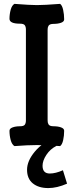

<svg xmlns="http://www.w3.org/2000/svg" viewBox="-20 -754 383 998"><path d="M307.1 130.9 328.6 200.7Q275.9 223.6 231 223.6Q180.7 223.6 150.6 199.2Q120.6 174.8 120.6 128.4Q120.6 82.5 160.9 34.2Q201.2 -14.2 273.4 -44.4V4.4Q241.2 20.5 221.2 50.8Q201.2 81.1 201.2 107.4Q201.2 147.9 238.8 147.9Q269 147.9 307.1 130.9ZM55.2 -733.9Q136.2 -727.5 171.9 -727.5Q210 -727.5 292.5 -733.9Q303.2 -726.1 308.3 -702.4Q313.5 -678.7 313.5 -653.3Q313.5 -641.6 297.4 -635.7Q281.2 -629.9 258.8 -629.9Q248 -629.9 241.2 -627.2Q234.4 -624.5 231.7 -619.1Q229 -613.8 228.3 -609.6Q227.5 -605.5 227.5 -598.1V-129.4Q227.5 -122.1 228.3 -117.9Q229 -113.8 231.7 -108.4Q234.4 -103 241.2 -100.3Q248 -97.7 258.8 -97.7Q281.2 -97.7 297.4 -91.8Q313.5 -85.9 313.5 -74.2Q313.5 -48.8 308.3 -25.6Q303.2 -2.4 292.5 5.4Q222.7 0 171.9 0Q124 0 55.2 5.4Q42 -2.4 35.6 -25.9Q29.3 -49.3 29.3 -74.2Q29.3 -85.9 45.4 -91.8Q61.5 -97.7 84 -97.7Q103 -97.7 108.9 -105.7Q114.7 -113.8 114.7 -128.4V-600.1Q114.7 -614.7 108.9 -622.8Q103 -630.9 84 -630.9Q29.3 -630.9 29.3 -656.2Q29.3 -680.2 35.6 -703.4Q42 -726.6 55.2 -733.9Z"/></svg>

Font: Coustard
Style: Regular
Weight: 400
Foundry: vernon adams
Version: Version 1.000